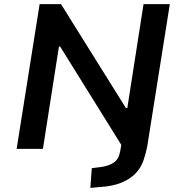

<svg xmlns="http://www.w3.org/2000/svg" viewBox="-20 -725 876 935"><path d="M420 190 427 94 474 88Q513 82 536 65.5Q559 49 566 8L577 -59L584 2L273 -498H267L189 0H61L173 -705H277L593 -199H600L679 -705H807L697 -12Q690 24 678 58Q666 92 640.5 119Q615 146 572.5 164Q530 182 465 186Z"/></svg>

Font: Nunito Sans 6pt
Style: Bold Italic
Weight: 700
Italic angle: -9°
Version: Version 3.101;gftools[0.9.27]